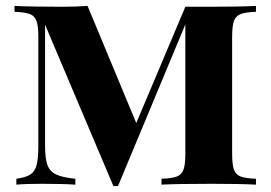

<svg xmlns="http://www.w3.org/2000/svg" viewBox="-20 -628 922 653"><path d="M769.5 -502V-106Q769.5 -68.4 775.6 -51.3Q781.7 -34.2 798.1 -27.8Q814.5 -21.5 850.6 -20V0Q797.4 -2.9 699.7 -2.9Q584.5 -2.9 529.3 0V-20Q565.4 -21.5 581.8 -27.8Q598.1 -34.2 604.2 -51.3Q610.4 -68.4 610.4 -106V-544.9L381.3 4.9H365.7L133.3 -543.9V-133.8Q133.3 -89.4 141.1 -67.4Q148.9 -45.4 170.4 -34.9Q191.9 -24.4 236.3 -20V0Q192.4 -2.9 122.6 -2.9Q66.4 -2.9 35.6 0V-20Q68.4 -24.4 83.7 -34.9Q99.1 -45.4 104.7 -67.4Q110.4 -89.4 110.4 -133.8V-502Q110.4 -539.6 104.2 -556.6Q98.1 -573.7 81.8 -580.1Q65.4 -586.4 29.3 -587.9V-607.9Q83 -605 188.5 -605Q240.7 -605 277.8 -607.9L443.4 -209.5L610.4 -605H699.7Q796.9 -605 850.6 -607.9V-587.9Q814.5 -586.4 798.1 -580.1Q781.7 -573.7 775.6 -556.6Q769.5 -539.6 769.5 -502Z"/></svg>

Font: TypoPRO Playfair Display SC
Style: Bold
Weight: 700
Designer: Claus Eggers Sørensen
Foundry: Claus Eggers Sørensen
Version: Version 1.004;PS 001.004;hotconv 1.0.70;makeotf.lib2.5.58329